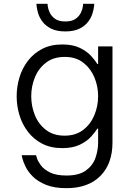

<svg xmlns="http://www.w3.org/2000/svg" viewBox="-20 -772 687 1002"><path d="M321 -608Q276 -608 247 -622.5Q218 -637 202 -658.5Q186 -680 179.5 -701.5Q173 -723 171.5 -737.5Q170 -752 170 -752H228Q228 -752 229.5 -738.5Q231 -725 239.5 -706.5Q248 -688 267 -674Q286 -660 321 -660Q356 -660 375 -674Q394 -688 402.5 -706.5Q411 -725 412.5 -738.5Q414 -752 414 -752H472Q472 -752 470.5 -737.5Q469 -723 462.5 -701.5Q456 -680 440 -658.5Q424 -637 395 -622.5Q366 -608 321 -608ZM327 210Q263 210 220 192.5Q177 175 151.5 149.5Q126 124 113.5 98Q101 72 97 55Q93 38 93 38H168Q168 38 173 54Q178 70 193.5 91Q209 112 241 128Q273 144 327 144Q392 144 428 118Q464 92 478 52.5Q492 13 492 -28V-101H488Q478 -84 456 -59.5Q434 -35 397 -17Q360 1 305 1Q245 1 200.5 -22Q156 -45 126 -84Q96 -123 81.5 -171Q67 -219 67 -270Q67 -320 81.5 -368Q96 -416 126 -455Q156 -494 200.5 -517Q245 -540 305 -540Q360 -540 397 -522Q434 -504 456 -479.5Q478 -455 488 -438H492V-530H567V-29Q567 83 503.5 146.5Q440 210 327 210ZM317 -64Q375 -64 414 -94Q453 -124 472.5 -171Q492 -218 492 -270Q492 -322 472.5 -368.5Q453 -415 414.5 -445Q376 -475 318 -475Q259 -475 220 -445Q181 -415 162 -368Q143 -321 143 -270Q143 -218 162 -171Q181 -124 220 -94Q259 -64 317 -64Z"/></svg>

Font: Be Vietnam Pro Light
Style: Regular
Weight: 300
Designer: Lam Bao, Tony Le, Vietanh Nguyen
Foundry: Yellow Type Foundry
Version: Version 1.002; ttfautohint (v1.8.3)